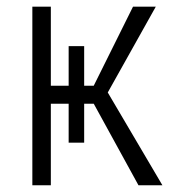

<svg xmlns="http://www.w3.org/2000/svg" viewBox="-20 -548 517 568"><path d="M440.9 -528.3 298.8 -274.4 460.4 0H389.6L257.3 -241.2H229V-126H183.1V-241.2H130.4V0H75.7V-528.3H130.4V-294.4H183.1V-411.6H229V-294.4H257.3L373.5 -528.3Z"/></svg>

Font: MAUL Condensed Light
Style: Light
Weight: 300
Designer: MAUL
Version: Version 2.137; 2017; ttfautohint (v1.8.3)